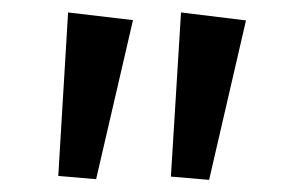

<svg xmlns="http://www.w3.org/2000/svg" viewBox="-20 -758 488 313"><path d="M91 -737.7 196.8 -725.2 136.7 -465.9 75 -471.2ZM275.1 -737.7 381 -724.7 320.9 -464.8 258.6 -470.1Z"/></svg>

Font: BioRhyme ExtraBold
Style: Regular
Weight: 800
Designer: Aoife Mooney
Foundry: Aoife Mooney Type
Version: Version 1.600;gftools[0.9.33]